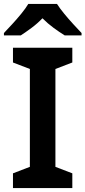

<svg xmlns="http://www.w3.org/2000/svg" viewBox="-31 -957 435 977"><path d="M337 0H35V-75L121 -108V-606L35 -639V-714H337V-639L251 -606V-108L337 -75ZM259 -937Q273 -915 295.5 -887.5Q318 -860 342 -834Q366 -808 384 -789V-777H298Q272 -793 242 -815Q212 -837 185 -864Q159 -837 130 -815.5Q101 -794 75 -777H-11V-789Q8 -809 31.5 -834.5Q55 -860 77.5 -887.5Q100 -915 113 -937Z"/></svg>

Font: Noto Sans Adlam SemiBold
Style: Regular
Weight: 600
Version: Version 3.001